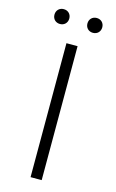

<svg xmlns="http://www.w3.org/2000/svg" viewBox="-123 -851 546 900"><g transform="rotate(15 150.0 -400.5)"><path d="M123 0H177V-650H123ZM34 -765C34 -744 49 -729 70 -729C91 -729 106 -744 106 -765C106 -786 91 -801 70 -801C49 -801 34 -786 34 -765ZM194 -765C194 -744 209 -729 230 -729C251 -729 266 -744 266 -765C266 -786 251 -801 230 -801C209 -801 194 -786 194 -765Z"/></g></svg>

Font: Grotesk 01 Extrafine
Style: Bold
Weight: 400
Designer: Frank Adebiaye, contributions by Jérémy Landes, Ariel Martín Pérez
Foundry: Velvetyne Type Foundry
Version: Version 3.000;Glyphs 3.1.2 (3150)